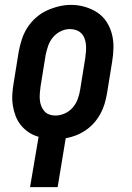

<svg xmlns="http://www.w3.org/2000/svg" viewBox="-20 -561 540 786"><path d="M103 205 138 -1Q116 -7 97.5 -19.5Q79 -32 65.5 -48.5Q52 -65 44 -86Q36 -107 32.5 -129.5Q29 -152 30.5 -175.5Q32 -199 36 -222L57 -352Q62 -377 70 -401.5Q78 -426 92.5 -448.5Q107 -471 127.5 -489Q148 -507 172 -518Q196 -529 221 -535Q246 -541 271 -541Q300 -541 327.5 -533Q355 -525 378 -510Q401 -495 416 -472Q431 -449 438 -422Q445 -395 444.5 -366Q444 -337 439 -308L418 -178Q414 -156 408 -135.5Q402 -115 391 -95Q380 -75 365 -58Q350 -41 331 -28Q312 -15 291.5 -7Q271 1 249 5L216 205ZM207 -88Q226 -88 245 -96.5Q264 -105 277.5 -120.5Q291 -136 298 -155Q305 -174 308 -193L329 -323Q331 -337 332 -350.5Q333 -364 332 -377Q331 -390 326.5 -402.5Q322 -415 313.5 -424Q305 -433 292.5 -437.5Q280 -442 266 -442Q247 -442 228.5 -433Q210 -424 197 -408.5Q184 -393 177.5 -374.5Q171 -356 167 -337L146 -207Q144 -193 143 -179.5Q142 -166 143 -153Q144 -140 148.5 -128Q153 -116 161 -106.5Q169 -97 181 -92.5Q193 -88 207 -88Z"/></svg>

Font: Iosevka Curly Slab Oblique
Style: Bold
Weight: 700
Italic angle: -9°
Monospace: yes
Designer: Belleve Invis
Foundry: Belleve Invis
Version: Version 11.1.0; ttfautohint (v1.8.3)